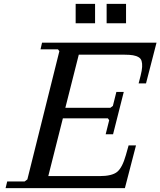

<svg xmlns="http://www.w3.org/2000/svg" viewBox="-20 -970 827 990"><path d="M370.1 -850.1V-950.2H470.2V-850.1ZM529.8 -850.1V-950.2H629.9V-850.1ZM304.2 -359.9 229 -62H493.2Q557.1 -62 584 -83.7Q610.8 -105.5 628.9 -169.9L643.1 -220.2H681.2L624 0H8.8L17.1 -34.2H106.9L121.1 -44.9L286.1 -706.1L278.8 -715.8H189L196.8 -750H787.1L732.9 -540H694.8L705.1 -580.1Q711.9 -606.9 712.9 -625Q713.9 -643.1 710 -655.8Q706.1 -668.5 694.3 -675.3Q682.6 -682.1 665.5 -685.1Q648.4 -688 622.1 -688H386.2L316.9 -414.1H548.8L562 -423.8L580.1 -496.1H618.2L563 -277.8H524.9L543 -350.1L536.1 -359.9Z"/></svg>

Font: Happy Times at the IKOB New Game Plus Edition
Style: Italic
Weight: 400
Italic angle: -16°
Designer: Lucas Le Bihan
Foundry: Lucas Le Bihan
Version: Version 1.000;PS 1.0;hotconv 1.0.88;makeotf.lib2.5.647800